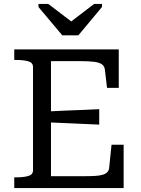

<svg xmlns="http://www.w3.org/2000/svg" viewBox="-20 -963 720 983"><path d="M299 -782H381L502 -927V-943H462L313 -829L374 -831L227 -943H177V-927ZM613 -222V0H53V-55H64Q101 -55 125 -62Q149 -69 149 -91V-620Q149 -642 125 -649Q101 -656 64 -656H53V-710H588V-513H528L517 -606Q515 -624 502 -633.5Q489 -643 462 -646.5Q435 -650 392 -650H241V-61H414Q446 -61 469.5 -62.5Q493 -64 508 -69Q523 -74 530.5 -83Q538 -92 539 -105L551 -222ZM218 -392Q263 -395 308 -396.5Q353 -398 398 -400Q443 -402 488 -404V-325Q443 -327 398 -329Q353 -331 308 -333Q263 -335 218 -337Z"/></svg>

Font: Roboto Serif
Style: Regular
Weight: 400
Designer: Greg Gazdowicz
Foundry: Commercial Type
Version: Version 1.008